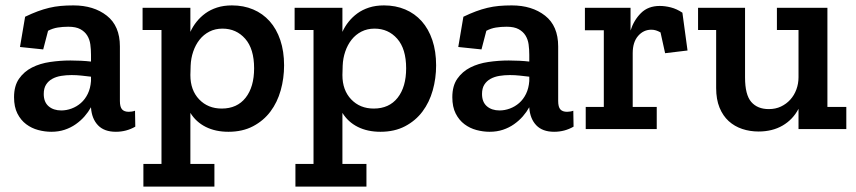

<svg xmlns="http://www.w3.org/2000/svg" viewBox="-20 -478 3169 711"><path d="M73 -416Q98 -428 119.5 -436Q141 -444 162 -449Q183 -454 204.5 -456Q226 -458 252 -458Q327 -458 375.5 -420Q424 -382 424 -306V-104Q424 -82 432 -73Q440 -64 457 -64Q462 -64 468.5 -65Q475 -66 480 -68L481 -9Q448 10 409 10Q366 10 343 -14Q320 -38 317 -79V-81Q307 -63 293 -47Q279 -31 260.5 -18Q242 -5 219.5 2.5Q197 10 170 10Q146 10 121.5 3.5Q97 -3 77 -18Q57 -33 44.5 -57.5Q32 -82 32 -118Q32 -160 50.5 -186.5Q69 -213 98.5 -228Q128 -243 165.5 -248.5Q203 -254 241 -254Q261 -254 280.5 -253Q300 -252 317 -250V-275Q317 -295 314.5 -313.5Q312 -332 303 -346.5Q294 -361 277.5 -370Q261 -379 233 -379Q212 -379 193.5 -376Q175 -373 158 -364L140 -295L54 -304ZM317 -194Q300 -196 282 -198Q264 -200 245 -200Q225 -200 206.5 -197Q188 -194 173.5 -186Q159 -178 150.5 -164.5Q142 -151 142 -130Q142 -100 160 -84.5Q178 -69 207 -69Q226 -69 245 -76Q264 -83 279.5 -96.5Q295 -110 305 -130.5Q315 -151 317 -178Z M1032 -236Q1032 -188 1019.5 -143.5Q1007 -99 981.5 -65Q956 -31 917 -10.5Q878 10 826 10Q778 10 742 -8Q706 -26 685 -60V129H774V213H511V129H578V-367H508V-449H685V-360Q694 -380 708 -397.5Q722 -415 740.5 -428.5Q759 -442 783.5 -450Q808 -458 839 -458Q882 -458 917.5 -443Q953 -428 978.5 -399.5Q1004 -371 1018 -329.5Q1032 -288 1032 -236ZM921 -225Q921 -297 888 -334.5Q855 -372 804 -372Q777 -372 755.5 -361Q734 -350 719 -331Q704 -312 695.5 -287Q687 -262 686 -235L685 -200Q685 -144 717.5 -110Q750 -76 801 -76Q858 -76 889.5 -116Q921 -156 921 -225Z M1595 -236Q1595 -188 1582.5 -143.5Q1570 -99 1544.5 -65Q1519 -31 1480 -10.5Q1441 10 1389 10Q1341 10 1305 -8Q1269 -26 1248 -60V129H1337V213H1074V129H1141V-367H1071V-449H1248V-360Q1257 -380 1271 -397.5Q1285 -415 1303.5 -428.5Q1322 -442 1346.5 -450Q1371 -458 1402 -458Q1445 -458 1480.5 -443Q1516 -428 1541.5 -399.5Q1567 -371 1581 -329.5Q1595 -288 1595 -236ZM1484 -225Q1484 -297 1451 -334.5Q1418 -372 1367 -372Q1340 -372 1318.5 -361Q1297 -350 1282 -331Q1267 -312 1258.5 -287Q1250 -262 1249 -235L1248 -200Q1248 -144 1280.5 -110Q1313 -76 1364 -76Q1421 -76 1452.5 -116Q1484 -156 1484 -225Z M1696 -416Q1721 -428 1742.5 -436Q1764 -444 1785 -449Q1806 -454 1827.5 -456Q1849 -458 1875 -458Q1950 -458 1998.5 -420Q2047 -382 2047 -306V-104Q2047 -82 2055 -73Q2063 -64 2080 -64Q2085 -64 2091.5 -65Q2098 -66 2103 -68L2104 -9Q2071 10 2032 10Q1989 10 1966 -14Q1943 -38 1940 -79V-81Q1930 -63 1916 -47Q1902 -31 1883.5 -18Q1865 -5 1842.5 2.5Q1820 10 1793 10Q1769 10 1744.5 3.5Q1720 -3 1700 -18Q1680 -33 1667.5 -57.5Q1655 -82 1655 -118Q1655 -160 1673.5 -186.5Q1692 -213 1721.5 -228Q1751 -243 1788.5 -248.5Q1826 -254 1864 -254Q1884 -254 1903.5 -253Q1923 -252 1940 -250V-275Q1940 -295 1937.5 -313.5Q1935 -332 1926 -346.5Q1917 -361 1900.5 -370Q1884 -379 1856 -379Q1835 -379 1816.5 -376Q1798 -373 1781 -364L1763 -295L1677 -304ZM1940 -194Q1923 -196 1905 -198Q1887 -200 1868 -200Q1848 -200 1829.5 -197Q1811 -194 1796.5 -186Q1782 -178 1773.5 -164.5Q1765 -151 1765 -130Q1765 -100 1783 -84.5Q1801 -69 1830 -69Q1849 -69 1868 -76Q1887 -83 1902.5 -96.5Q1918 -110 1928 -130.5Q1938 -151 1940 -178Z M2423 -456Q2443 -456 2464.5 -450.5Q2486 -445 2507 -431L2526 -291L2443 -281L2426 -358Q2417 -363 2409 -365.5Q2401 -368 2392 -368Q2363 -368 2343 -345Q2323 -322 2323 -281V-82H2412V0H2149V-82H2216V-366H2146V-449H2315V-365Q2327 -403 2353.5 -429.5Q2380 -456 2423 -456Z M2937 0V-75Q2916 -35 2878 -13Q2840 9 2789 9Q2757 9 2728.5 -0.5Q2700 -10 2678.5 -29.5Q2657 -49 2644.5 -79.5Q2632 -110 2632 -152V-367H2565V-449H2739V-191Q2739 -127 2762 -100.5Q2785 -74 2827 -74Q2852 -74 2872 -83.5Q2892 -93 2906.5 -109Q2921 -125 2929 -146.5Q2937 -168 2937 -192V-367H2857V-449H3044V-82H3114V0Z"/></svg>

Font: Zilla Slab SemiBold
Style: Regular
Weight: 600
Designer: Typotheque.com
Foundry: Typotheque type foundry
Version: Version 1.1; 2017